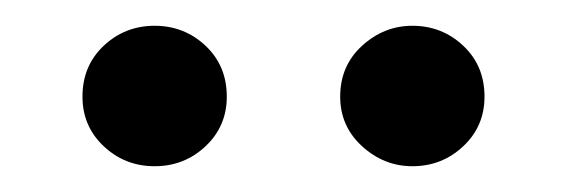

<svg xmlns="http://www.w3.org/2000/svg" viewBox="-20 -717 440 149"><path d="M100 -588Q77 -588 60.5 -603.5Q44 -619 44 -642Q44 -666 60.5 -681.5Q77 -697 100 -697Q123 -697 139.5 -681.5Q156 -666 156 -642Q156 -619 139.5 -603.5Q123 -588 100 -588ZM300 -588Q278 -588 261 -603.5Q244 -619 244 -642Q244 -666 261 -681.5Q278 -697 300 -697Q323 -697 339.5 -681.5Q356 -666 356 -642Q356 -619 339.5 -603.5Q323 -588 300 -588Z"/></svg>

Font: Source Serif 4 Subhead
Style: Regular
Weight: 400
Designer: Frank Grießhammer
Foundry: Adobe Systems Incorporated
Version: Version 4.004;hotconv 1.0.117;makeotfexe 2.5.65602